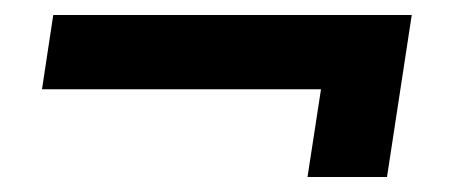

<svg xmlns="http://www.w3.org/2000/svg" viewBox="-20 -346 599 256"><path d="M390 -110 408 -227H36L51 -326H529L496 -110Z"/></svg>

Font: MuseoModerno Thin Medium
Style: Italic
Weight: 500
Italic angle: -9°
Version: Version 1.003